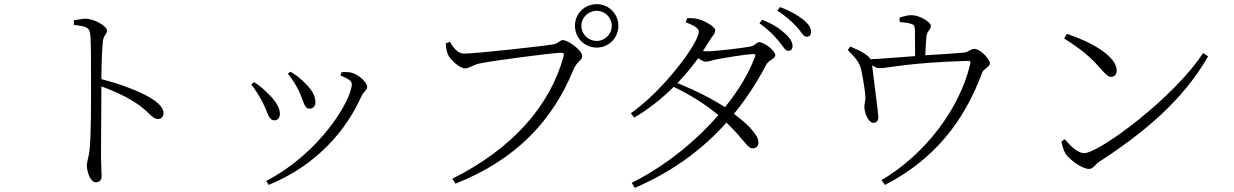

<svg xmlns="http://www.w3.org/2000/svg" viewBox="-20 -841 5940 924"><path d="M335 -743 336 -721C391 -715 411 -710 414 -678C419 -627 418 -522 418 -443C418 -363 419 -193 411 -119C407 -82 398 -65 398 -44C398 -19 413 36 441 36C459 36 469 26 469 6C469 -12 467 -40 466 -84L468 -425C539 -400 597 -371 645 -338C701 -298 714 -268 740 -268C758 -268 767 -282 767 -297C767 -322 741 -346 714 -364C659 -399 563 -436 468 -460C468 -514 470 -591 475 -642C479 -673 495 -676 495 -694C495 -716 432 -751 392 -751C376 -751 360 -747 335 -743Z M1365 -486C1387 -461 1404 -432 1417 -406C1441 -359 1442 -318 1469 -318C1486 -318 1498 -329 1498 -349C1498 -381 1478 -412 1450 -439C1429 -461 1407 -479 1378 -496ZM1273 49C1511 -49 1649 -220 1720 -379C1731 -402 1747 -407 1747 -423C1747 -445 1703 -485 1669 -492C1653 -495 1637 -494 1624 -494L1618 -478C1659 -462 1673 -450 1673 -436C1673 -366 1530 -111 1261 30ZM1189 -434C1208 -411 1226 -383 1242 -352C1270 -299 1271 -262 1301 -262C1318 -262 1327 -275 1327 -294C1327 -322 1307 -355 1270 -391C1253 -408 1228 -431 1202 -446Z M2747 -717C2747 -658 2793 -612 2852 -612C2909 -612 2956 -658 2956 -717C2956 -775 2909 -821 2852 -821C2793 -821 2747 -775 2747 -717ZM2778 -717C2778 -757 2811 -789 2852 -789C2891 -789 2924 -757 2924 -717C2924 -676 2891 -644 2852 -644C2811 -644 2778 -676 2778 -717ZM2215 -583C2180 -583 2159 -616 2145 -640L2125 -632C2127 -604 2131 -590 2136 -578C2146 -555 2191 -512 2218 -512C2237 -512 2257 -529 2286 -535C2343 -548 2640 -587 2679 -587C2690 -587 2696 -586 2692 -569C2627 -332 2447 -126 2157 19L2172 43C2462 -72 2639 -258 2741 -509C2755 -542 2782 -552 2782 -571C2782 -598 2715 -648 2689 -648C2674 -648 2668 -633 2645 -628C2599 -619 2266 -583 2215 -583Z M3726 -645C3748 -619 3759 -596 3773 -596C3786 -596 3794 -604 3794 -619C3794 -639 3783 -657 3758 -680C3734 -702 3699 -726 3648 -746L3635 -729C3677 -699 3705 -670 3726 -645ZM3813 -713C3837 -688 3845 -664 3862 -664C3875 -664 3883 -672 3883 -687C3883 -708 3871 -726 3844 -748C3819 -767 3785 -788 3734 -807L3721 -790C3766 -760 3790 -737 3813 -713ZM3020 39 3035 63C3217 -15 3361 -122 3476 -251C3557 -174 3577 -127 3601 -127C3620 -127 3630 -138 3630 -157C3629 -193 3576 -246 3512 -293C3571 -365 3622 -443 3666 -527C3678 -552 3711 -558 3711 -575C3711 -598 3657 -638 3634 -638C3619 -638 3615 -620 3586 -616C3559 -611 3429 -594 3378 -594L3363 -595L3393 -643C3408 -668 3422 -678 3422 -695C3422 -711 3378 -738 3344 -748C3324 -754 3304 -754 3287 -754L3280 -734C3316 -720 3343 -706 3343 -689C3343 -633 3170 -403 3016 -296L3032 -275C3099 -314 3164 -365 3222 -423C3304 -384 3376 -338 3437 -287C3328 -161 3182 -42 3020 39ZM3240 -441C3276 -479 3310 -519 3340 -561C3354 -551 3367 -544 3377 -544C3390 -544 3411 -552 3432 -556C3469 -563 3565 -579 3602 -581C3613 -582 3618 -579 3613 -567C3585 -491 3535 -407 3469 -325C3408 -365 3325 -407 3240 -441Z M4310 -735C4330 -733 4353 -731 4365 -726C4381 -721 4382 -716 4383 -695L4384 -571C4311 -566 4224 -558 4169 -556C4165 -564 4157 -572 4142 -582C4122 -596 4099 -605 4072 -617L4060 -600C4087 -572 4116 -545 4124 -507C4131 -477 4144 -402 4145 -370C4144 -353 4139 -335 4140 -323C4141 -296 4160 -248 4185 -250C4198 -251 4208 -260 4207 -279C4207 -294 4181 -490 4177 -527C4191 -517 4202 -513 4215 -513C4251 -513 4356 -540 4637 -548C4650 -548 4652 -546 4649 -532C4597 -315 4432 -98 4222 26L4239 49C4477 -74 4620 -257 4707 -492C4713 -509 4744 -520 4744 -536C4744 -557 4697 -606 4669 -606C4654 -606 4638 -590 4621 -588C4579 -584 4500 -579 4433 -575C4434 -603 4436 -639 4438 -661C4439 -691 4460 -698 4460 -716C4460 -735 4405 -768 4367 -768C4348 -768 4331 -763 4309 -756Z M5114 -678 5101 -656C5187 -601 5228 -567 5277 -510C5303 -481 5314 -471 5327 -471C5343 -471 5354 -482 5354 -502C5354 -573 5223 -643 5114 -678ZM5770 -586C5628 -368 5268 -104 5198 -104C5167 -104 5135 -135 5104 -171L5088 -160C5090 -147 5099 -116 5108 -101C5128 -72 5187 -28 5221 -28C5241 -28 5253 -52 5269 -62C5485 -202 5673 -358 5794 -570Z"/></svg>

Font: Noto Serif JP Light
Style: Regular
Weight: 300
Designer: Ryoko NISHIZUKA 西塚涼子 (kana & ideographs); Frank Grießhammer (Latin, Greek & Cyrillic); Wenlong ZHANG 张文龙 (bopomofo); San
Foundry: Adobe
Version: Version 2.001;hotconv 1.1.0;makeotfexe 2.6.0